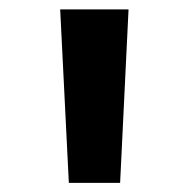

<svg xmlns="http://www.w3.org/2000/svg" viewBox="-20 -848 403 410"><path d="M127 -457.5 108.5 -828H254.5L236.5 -457.5Z"/></svg>

Font: Merriweather Sans
Style: Bold
Weight: 700
Designer: Eben Sorkin
Foundry: Eben Sorkin
Version: Version 1.008; ttfautohint (v1.7.19-72a1) -l 8 -r 50 -G 200 